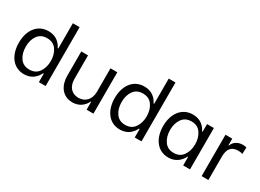

<svg xmlns="http://www.w3.org/2000/svg" viewBox="-29 -1430 2870 2118"><g transform="rotate(30 1406.5 -370.5)"><path d="M270 7C362 7 418 -44 450 -108H458V0H544V-750H458V-429H450C422 -489 365 -541 272 -541C130 -541 49 -425 49 -267C49 -111 130 7 270 7ZM296 -67C244 -67 205 -86 178 -124C151 -162 137 -210 137 -267C137 -324 150 -371 177 -409C204 -447 243 -466 296 -466C348 -466 388 -447 415 -409C442 -371 456 -324 456 -267C456 -210 442 -163 415 -125C388 -86 348 -67 296 -67Z M1153 -527H1066V-228C1066 -133 1009 -68 921 -68C837 -68 780 -125 780 -228V-527H694V-217C694 -99 755 9 889 9C973 9 1032 -39 1060 -100H1066V0H1153Z M1491 7C1583 7 1639 -44 1671 -108H1679V0H1765V-750H1679V-429H1671C1643 -489 1586 -541 1493 -541C1351 -541 1270 -425 1270 -267C1270 -111 1351 7 1491 7ZM1517 -67C1465 -67 1426 -86 1399 -124C1372 -162 1358 -210 1358 -267C1358 -324 1371 -371 1398 -409C1425 -447 1464 -466 1517 -466C1569 -466 1609 -447 1636 -409C1663 -371 1677 -324 1677 -267C1677 -210 1663 -163 1636 -125C1609 -86 1569 -67 1517 -67Z M2108 7C2200 7 2257 -45 2289 -108H2296V0H2383V-527H2296V-429H2289C2260 -490 2204 -541 2111 -541C1970 -541 1887 -424 1887 -267C1887 -111 1968 7 2108 7ZM2135 -67C2082 -67 2043 -86 2016 -125C1989 -163 1975 -211 1975 -268C1975 -325 1989 -372 2016 -410C2043 -448 2082 -467 2135 -467C2186 -467 2226 -448 2253 -410C2280 -371 2294 -324 2294 -267C2294 -210 2280 -163 2253 -125C2226 -86 2186 -67 2135 -67Z M2531 0H2617V-298C2617 -396 2658 -445 2741 -445C2765 -445 2777 -443 2798 -436L2801 -520C2785 -525 2775 -527 2754 -527C2686 -527 2640 -490 2623 -443H2617V-527H2531Z"/></g></svg>

Font: Be Vietnam
Style: Regular
Weight: 400
Designer: Gabriel Lam
Foundry: TypeRant
Version: Version 4.000